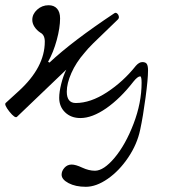

<svg xmlns="http://www.w3.org/2000/svg" viewBox="-33 -445 665 742"><path d="M205.1 230Q205.1 215.8 216.1 203.4Q227.1 190.9 244.1 190.9Q259.3 190.9 284.9 202.9Q310.5 214.8 334 214.8Q367.7 214.8 409.9 164.6Q452.1 114.3 483.2 33.2Q514.2 -47.9 514.2 -125Q514.2 -149.9 508.8 -149.9Q499 -149.9 482.9 -129.9Q432.1 -64.5 377.7 -26.6Q323.2 11.2 277.8 11.2Q241.7 11.2 218.8 -10.7Q195.8 -32.7 195.8 -66.9Q195.8 -89.8 203.6 -120.8Q211.4 -151.9 223.1 -175.8L33.2 5.9Q25.9 14.6 2.9 -14.2Q-17.6 -40.5 -11.2 -46.9L39.1 -92.8Q140.1 -184.6 140.1 -284.2Q140.1 -310.1 123 -318.8Q108.9 -328.1 100.3 -341.3Q91.8 -354.5 91.8 -368.2Q91.8 -390.6 110.6 -407.7Q129.4 -424.8 154.8 -424.8Q175.8 -424.8 187.5 -411.6Q199.2 -398.4 199.2 -374Q199.2 -337.9 186.3 -290.3Q173.3 -242.7 152.8 -206.1L158.2 -203.1Q245.6 -285.2 409.2 -394Q416.5 -398.9 423.8 -388.2Q429.7 -377 422.9 -370.1Q349.1 -299.3 327.4 -277.8Q305.7 -256.3 293 -240.2Q260.7 -203.1 242.9 -162.8Q225.1 -122.6 225.1 -90.8Q225.1 -46.9 259.8 -46.9Q316.9 -46.9 380.4 -88.4Q443.8 -129.9 492.2 -190.9Q504.9 -205.1 517.1 -205.1Q529.8 -205.1 534.4 -197.8Q539.1 -190.4 539.1 -172.9Q539.1 -139.6 529.5 -67.9Q520 3.9 508.8 56.2Q497.1 112.3 462.4 163.8Q427.7 215.3 383.3 246.1Q338.9 276.9 298.8 276.9Q258.8 276.9 231.9 262.7Q205.1 248.5 205.1 230Z"/></svg>

Font: Junicode SmCond Light
Style: Italic
Weight: 300
Width: 4
Italic angle: -11°
Designer: Peter S. Baker
Version: Version 2.206